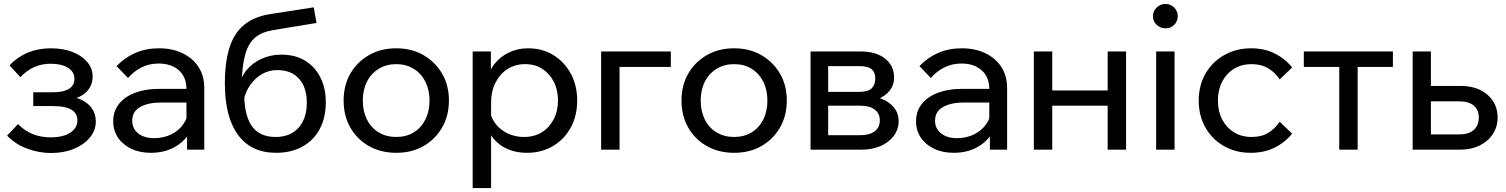

<svg xmlns="http://www.w3.org/2000/svg" viewBox="-20 -756 7610 970"><path d="M238 17Q176 17 116 -5.5Q56 -28 16 -71L71 -129Q137 -62 236 -62Q298 -62 334.5 -85.5Q371 -109 371 -148Q371 -220 249 -220H148V-290H250Q302 -290 329 -307.5Q356 -325 356 -358Q356 -393 323.5 -413.5Q291 -434 236 -434Q146 -434 83 -366L28 -426Q110 -512 237 -512Q299 -512 346 -493.5Q393 -475 420.5 -443Q448 -411 448 -369Q448 -329 423.5 -299.5Q399 -270 354 -257L353 -265Q406 -252 435 -220Q464 -188 464 -142Q464 -97 434 -61Q404 -25 353.5 -4Q303 17 238 17Z M1012 0H925V-98L922 -122V-307Q922 -366 884 -400.5Q846 -435 781 -435Q734 -435 695 -415.5Q656 -396 627 -362L569 -422Q610 -465 663.5 -488.5Q717 -512 783 -512Q851 -512 902.5 -487Q954 -462 983 -417.5Q1012 -373 1012 -310ZM742 16Q686 16 643 -4.5Q600 -25 576 -61Q552 -97 552 -143Q552 -195 581.5 -231.5Q611 -268 663 -287.5Q715 -307 782 -307H933V-238H792Q729 -238 688.5 -215.5Q648 -193 648 -146Q648 -106 678.5 -82Q709 -58 758 -58Q806 -58 845 -77Q884 -96 907.5 -130.5Q931 -165 934 -210L967 -192Q967 -132 938 -85Q909 -38 858.5 -11Q808 16 742 16Z M1375 16Q1249 16 1182.5 -74.5Q1116 -165 1116 -335Q1116 -500 1171 -583.5Q1226 -667 1346 -685L1565 -719L1579 -640L1361 -604Q1304 -595 1270 -567Q1236 -539 1220 -484.5Q1204 -430 1201 -340L1186 -310Q1194 -363 1225 -401Q1256 -439 1302.5 -459.5Q1349 -480 1401 -480Q1473 -480 1523 -448.5Q1573 -417 1599.5 -363Q1626 -309 1626 -240Q1626 -162 1595.5 -104.5Q1565 -47 1508 -15.5Q1451 16 1375 16ZM1372 -64Q1446 -64 1488 -110.5Q1530 -157 1530 -237Q1530 -315 1490.5 -358.5Q1451 -402 1381 -402Q1339 -402 1304 -382Q1269 -362 1244 -326.5Q1219 -291 1210 -244L1214 -302Q1211 -181 1250 -122.5Q1289 -64 1372 -64Z M1982 16Q1904 16 1844 -18Q1784 -52 1750 -111.5Q1716 -171 1716 -248Q1716 -325 1750 -384Q1784 -443 1844 -477.5Q1904 -512 1982 -512Q2060 -512 2119.5 -477.5Q2179 -443 2213.5 -384Q2248 -325 2248 -248Q2248 -171 2213.5 -111.5Q2179 -52 2119.5 -18Q2060 16 1982 16ZM1982 -64Q2032 -64 2070 -87Q2108 -110 2129 -152Q2150 -194 2150 -248Q2150 -302 2129 -343.5Q2108 -385 2070 -408.5Q2032 -432 1982 -432Q1932 -432 1893.5 -408.5Q1855 -385 1834 -343.5Q1813 -302 1813 -248Q1813 -194 1834 -152Q1855 -110 1893.5 -87Q1932 -64 1982 -64Z M2461 194H2368V-496H2460V-344H2439Q2447 -393 2476.5 -431Q2506 -469 2550.5 -490.5Q2595 -512 2648 -512Q2720 -512 2776 -477.5Q2832 -443 2864 -383.5Q2896 -324 2896 -248Q2896 -171 2863.5 -111.5Q2831 -52 2773.5 -18Q2716 16 2643 16Q2576 16 2527 -11.5Q2478 -39 2453 -86.5Q2428 -134 2433 -193L2452 -212Q2456 -169 2480.5 -135Q2505 -101 2543.5 -82.5Q2582 -64 2627 -64Q2679 -64 2717 -87.5Q2755 -111 2777 -153Q2799 -195 2799 -248Q2799 -301 2778 -342.5Q2757 -384 2720 -408Q2683 -432 2633 -432Q2583 -432 2544.5 -407.5Q2506 -383 2483.5 -339Q2461 -295 2461 -237Z M3017 0V-496H3369V-418H3035L3110 -477V0Z M3689 16Q3611 16 3551 -18Q3491 -52 3457 -111.5Q3423 -171 3423 -248Q3423 -325 3457 -384Q3491 -443 3551 -477.5Q3611 -512 3689 -512Q3767 -512 3826.5 -477.5Q3886 -443 3920.5 -384Q3955 -325 3955 -248Q3955 -171 3920.5 -111.5Q3886 -52 3826.5 -18Q3767 16 3689 16ZM3689 -64Q3739 -64 3777 -87Q3815 -110 3836 -152Q3857 -194 3857 -248Q3857 -302 3836 -343.5Q3815 -385 3777 -408.5Q3739 -432 3689 -432Q3639 -432 3600.5 -408.5Q3562 -385 3541 -343.5Q3520 -302 3520 -248Q3520 -194 3541 -152Q3562 -110 3600.5 -87Q3639 -64 3689 -64Z M4075 0V-496H4328Q4406 -496 4451.5 -460Q4497 -424 4497 -364Q4497 -326 4474.5 -298Q4452 -270 4414 -255L4413 -264Q4460 -251 4490 -220Q4520 -189 4520 -144Q4520 -102 4495 -69Q4470 -36 4428 -18Q4386 0 4334 0ZM4164 -22 4112 -73H4327Q4373 -73 4399 -92.5Q4425 -112 4425 -148Q4425 -183 4399 -202.5Q4373 -222 4327 -222H4123V-292H4322Q4366 -292 4384 -310Q4402 -328 4402 -360Q4402 -391 4383.5 -406.5Q4365 -422 4322 -422H4111L4164 -475Z M5068 0H4981V-98L4978 -122V-307Q4978 -366 4940 -400.5Q4902 -435 4837 -435Q4790 -435 4751 -415.5Q4712 -396 4683 -362L4625 -422Q4666 -465 4719.5 -488.5Q4773 -512 4839 -512Q4907 -512 4958.5 -487Q5010 -462 5039 -417.5Q5068 -373 5068 -310ZM4798 16Q4742 16 4699 -4.5Q4656 -25 4632 -61Q4608 -97 4608 -143Q4608 -195 4637.5 -231.5Q4667 -268 4719 -287.5Q4771 -307 4838 -307H4989V-238H4848Q4785 -238 4744.5 -215.5Q4704 -193 4704 -146Q4704 -106 4734.5 -82Q4765 -58 4814 -58Q4862 -58 4901 -77Q4940 -96 4963.5 -130.5Q4987 -165 4990 -210L5023 -192Q5023 -132 4994 -85Q4965 -38 4914.5 -11Q4864 16 4798 16Z M5576 0V-496H5669V0ZM5203 0V-496H5296V0ZM5248 -222V-299H5628V-222Z M5914 0H5821V-496H5914ZM5868 -613Q5842 -613 5823.5 -630.5Q5805 -648 5805 -674Q5805 -700 5823.5 -718Q5842 -736 5868 -736Q5894 -736 5912 -718Q5930 -700 5930 -674Q5930 -648 5912 -630.5Q5894 -613 5868 -613Z M6445 -141 6508 -81Q6472 -36 6419 -10Q6366 16 6299 16Q6223 16 6163.5 -18Q6104 -52 6070 -111.5Q6036 -171 6036 -248Q6036 -324 6070 -383.5Q6104 -443 6164.5 -477.5Q6225 -512 6301 -512Q6367 -512 6419.5 -486Q6472 -460 6508 -415L6445 -355Q6422 -390 6387 -411Q6352 -432 6303 -432Q6253 -432 6214.5 -408.5Q6176 -385 6154.5 -343.5Q6133 -302 6133 -248Q6133 -194 6154.5 -152.5Q6176 -111 6214.5 -87.5Q6253 -64 6303 -64Q6353 -64 6387.5 -85Q6422 -106 6445 -141Z M6746 0V-467H6839V0ZM6567 -418V-496H7017V-418Z M7117 0V-496H7209V-14L7148 -77H7354Q7400 -77 7425.5 -99.5Q7451 -122 7451 -162Q7451 -201 7425.5 -222.5Q7400 -244 7354 -244H7163V-322H7358Q7443 -322 7494.5 -277.5Q7546 -233 7546 -163Q7546 -115 7522 -78.5Q7498 -42 7455.5 -21Q7413 0 7358 0Z"/></svg>

Font: Wix Madefor Display Medium
Style: Regular
Weight: 500
Designer: Dalton Maag Ltd
Foundry: Dalton Maag Ltd
Version: Version 3.100